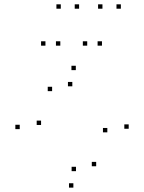

<svg xmlns="http://www.w3.org/2000/svg" viewBox="-20 -836 660 878"><path d="M568.5 -247.2V-267.2H548.5V-247.2ZM326.7 -515.3V-535.3H306.7V-515.3ZM70.2 -245.5V-265.5H50.2V-245.5ZM315.5 22V2H295.5V22ZM167.8 -264.5V-284.5H147.8V-264.5ZM218.3 -419.2V-439.2H198.3V-419.2ZM310.7 -441.3V-461.3H290.7V-441.3ZM470.8 -230.8V-250.8H450.8V-230.8ZM419.8 -75.7V-95.7H399.8V-75.7ZM327.5 -53.3V-73.3H307.5V-53.3ZM255.8 -627.2V-647.2H235.8V-627.2ZM341.7 -796.2V-816.2H321.7V-796.2ZM258 -796.2V-816.2H238V-796.2ZM187.8 -627.2V-647.2H167.8V-627.2ZM446.3 -627.2V-647.2H426.3V-627.2ZM532.7 -796.2V-816.2H512.7V-796.2ZM448.5 -796.2V-816.2H428.5V-796.2ZM378.8 -627.2V-647.2H358.8V-627.2Z"/></svg>

Font: Monaspace Argon Dots Var
Style: Regular
Weight: 400
Designer: Riley Cran and the Lettermatic Team
Version: Version 1.100 (Monaspace Argon Dots)